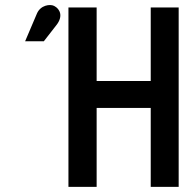

<svg xmlns="http://www.w3.org/2000/svg" viewBox="-20 -729 756 749"><path d="M151 -568 200 -631C227 -665 215 -694 191 -706C175 -714 138 -709 124 -676L78 -568ZM677 0V-700H568V-413H357V-700H247V0H357V-308H568V0Z"/></svg>

Font: Advent Pro
Style: Bold
Weight: 700
Designer: Andreas Kalpakidis
Foundry: Andreas Kalpakidis
Version: Version 2.002 2008